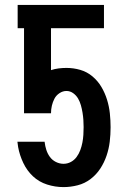

<svg xmlns="http://www.w3.org/2000/svg" viewBox="-20 -755 515 783"><path d="M239 8Q205 8 172 -2.5Q139 -13 114.5 -36Q90 -59 75 -90.5Q60 -122 54 -155L51 -177H162V-176Q164 -159 169 -143.5Q174 -128 183.5 -115Q193 -102 208 -94.5Q223 -87 239 -87Q255 -87 269 -94.5Q283 -102 292.5 -115Q302 -128 307.5 -143Q313 -158 316 -173.5Q319 -189 320 -205Q321 -221 321 -237Q321 -251 320 -266Q319 -281 316.5 -296Q314 -311 310 -325.5Q306 -340 298.5 -353Q291 -366 278.5 -375Q266 -384 251 -384Q236 -384 222.5 -375Q209 -366 202 -352.5Q195 -339 191.5 -324Q188 -309 188 -293H78V-640H52V-735H404V-640H188V-469Q203 -474 219 -476Q235 -478 251 -478Q280 -478 307.5 -470Q335 -462 357 -443.5Q379 -425 393.5 -400.5Q408 -376 416.5 -348.5Q425 -321 428 -292.5Q431 -264 431 -236Q431 -206 427.5 -177Q424 -148 414.5 -120Q405 -92 389 -67.5Q373 -43 349.5 -25Q326 -7 297 0.5Q268 8 239 8Z"/></svg>

Font: Iosevka QP
Style: Bold
Weight: 700
Designer: Belleve Invis
Foundry: Belleve Invis
Version: Version 20.0.0; ttfautohint (v1.8.4)